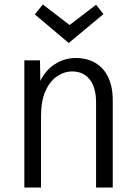

<svg xmlns="http://www.w3.org/2000/svg" viewBox="-20 -839 610 859"><path d="M409.8 0V-381.1Q409.8 -448.1 381.1 -483.8Q352.5 -519.4 303.2 -519.4Q267.1 -519.4 235 -497.4Q202.8 -475.5 183.2 -431.1Q163.5 -386.7 163.5 -319.5V0H88.9V-569H158.9L161.3 -416H137.6Q159.9 -499.9 208.7 -539.7Q257.4 -579.5 319.1 -579.5Q369.4 -579.5 406.5 -557.7Q443.7 -536 464 -493.8Q484.4 -451.6 484.4 -389.6V0ZM135.9 -774.6 171.6 -819 297.2 -722.6H285.6L409.7 -817.8L442.9 -776L287.5 -646.7Z"/></svg>

Font: Yaldevi ExtraLight
Style: Regular
Weight: 200
Designer: Sol Matas, Rajitha Manaperi, Kosala Senevirathne
Foundry: Mooniak
Version: Version 1.100